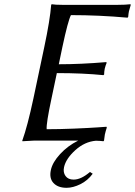

<svg xmlns="http://www.w3.org/2000/svg" viewBox="-20 -668 641 912"><path d="M296.4 224.1Q255.4 224.1 234.1 201.4Q212.9 178.7 221.7 139.2Q229.5 103 265.4 64Q301.3 24.9 351.1 0H139.2L86.4 2.9L85.9 0Q110.4 -67.9 138.7 -200.2L190.4 -444.8Q217.8 -574.2 223.1 -645L225.6 -647.9Q242.2 -645 275.9 -645H539.1Q575.2 -645 599.6 -647.9L601.1 -645Q593.3 -617.7 592.3 -613.8Q590.3 -604 588.9 -587.9L585.9 -584Q450.2 -596.2 316.9 -596.2Q302.7 -568.4 276.4 -444.8L259.3 -362.8Q364.3 -362.8 484.4 -373L486.8 -370.1Q481 -356.4 477.5 -341.8Q474.6 -326.7 474.6 -314L471.2 -311Q375 -320.8 250 -320.8L224.6 -200.2Q199.2 -81.5 201.7 -54.2Q261.2 -54.2 332 -57.1Q402.8 -60.1 444.3 -63L485.8 -65.9L487.3 -62Q481.9 -45.9 478 -28.8Q478 -27.8 474.1 0L471.2 2.9Q458 1 435.5 0.5Q382.3 4.9 337.6 45.4Q293 85.9 284.2 126Q278.8 150.9 291.3 168Q303.7 185.1 329.6 185.1Q365.2 185.1 407.2 148.9L420.4 157.2Q396.5 189.9 361.6 207Q326.7 224.1 296.4 224.1Z"/></svg>

Font: Linux Biolinum O
Style: Italic
Weight: 400
Italic angle: -12°
Designer: Philipp H. Poll
Foundry: Philipp H. Poll
Version: Version 1.1.3